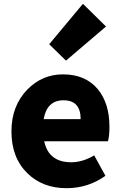

<svg xmlns="http://www.w3.org/2000/svg" viewBox="-20 -973 636 1007"><path d="M123 -65Q40 -146 40 -284Q40 -417 123 -503Q201 -583 310 -583Q429 -583 494 -504Q554 -430 554 -308Q554 -258 546 -232H212Q235 -122 354 -122Q413 -122 474 -158L533 -51Q442 14 329 14Q203 14 123 -65ZM403 -348Q403 -447 313 -447Q226 -447 209 -348ZM238 -741 415 -953 536 -834 326 -655Z"/></svg>

Font: KaiGen Gothic KR Heavy
Style: Heavy
Weight: 900
Designer: Ryoko NISHIZUKA  (kana & ideographs); Paul D. Hunt (Latin, Greek & Cyrillic); Wenlong ZHANG  (bopomofo); Sandoll Communi
Foundry: Adobe Systems Incorporated
Version: Version 1.002 March 28, 2018